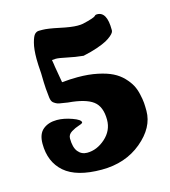

<svg xmlns="http://www.w3.org/2000/svg" viewBox="-84 -571 573 648"><g transform="rotate(-15 203.0 -247.5)"><path d="M233.4 -379.4Q204.6 -382.3 177.7 -388.2Q150.9 -394 140.1 -394Q137.2 -394 126.5 -393.1Q127.4 -388.7 128.7 -380.1Q129.9 -371.6 130.4 -368.2Q137.2 -326.7 140.1 -312Q169.4 -314.9 194.8 -314.9Q233.4 -314.9 264.4 -308.3Q295.4 -301.8 315.4 -291.7Q335.4 -281.7 350.1 -266.4Q364.7 -251 372.3 -236.8Q379.9 -222.7 384 -204.1Q388.2 -185.5 389.2 -173.1Q390.1 -160.6 390.1 -145Q390.1 -86.9 333.3 -39.6Q276.4 7.8 193.4 7.8Q106 7.8 64.2 -28.3Q22.5 -64.5 22.5 -128.4Q22.5 -162.6 41.3 -178Q60.1 -193.4 89.8 -193.4Q113.8 -193.4 142.1 -183.3Q170.4 -173.3 170.4 -163.6Q170.4 -160.2 157 -156Q143.6 -151.9 130.1 -143.6Q116.7 -135.3 116.7 -121.6Q116.7 -90.3 128.9 -75.2Q141.1 -60.1 160.6 -60.1Q194.8 -60.1 224.4 -86.4Q253.9 -112.8 253.9 -150.4Q253.9 -196.8 227.8 -216.3Q201.7 -235.8 141.6 -240.7Q135.7 -241.7 126 -243.2Q111.3 -245.1 105.5 -247.3Q99.6 -249.5 93 -254.6Q86.4 -259.8 84.7 -273.4Q83 -287.1 81.5 -305.4Q80.1 -323.7 79.6 -359.4Q77.1 -392.1 77.1 -410.2Q77.1 -444.3 82.8 -465.8Q88.4 -487.3 95 -493.7Q101.6 -500 109.4 -500H121.6Q139.6 -500 179.2 -491.5Q218.8 -482.9 240.2 -482.9Q252.9 -482.9 259.3 -484.4Q278.8 -488.8 290.3 -492.7Q301.8 -496.6 303.5 -498.5Q305.2 -500.5 307.1 -501.7Q309.1 -502.9 313.5 -502.9Q347.7 -502.9 347.7 -439.9V-437.5Q347.7 -434.6 345.5 -430.4Q343.3 -426.3 335.7 -419.7Q328.1 -413.1 316.4 -406.7Q304.7 -400.4 283 -392.8Q261.2 -385.3 233.4 -379.4Z"/></g></svg>

Font: iCiel Pacifico
Style: Regular
Weight: 400
Designer: Vernon Adams
Foundry: Vernon Adams
Version: Version 1.00 September 26, 2014, initial release